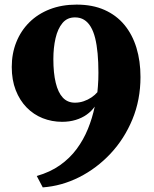

<svg xmlns="http://www.w3.org/2000/svg" viewBox="-20 -773 670 833"><path d="M312.5 -753Q381.5 -753 433.2 -730Q485 -707 519.8 -665Q554.5 -623 572 -565.5Q589.5 -508 589.5 -439Q589.5 -340 554.5 -255.2Q519.5 -170.5 459.5 -106.5Q399.5 -42.5 323.5 -4.2Q247.5 34 165.5 40L139.5 -9.5Q197.5 -26 240.2 -56.2Q283 -86.5 312.8 -126.8Q342.5 -167 361.5 -213.8Q380.5 -260.5 391 -310.5Q377 -290.5 356.2 -275.8Q335.5 -261 308.5 -252.8Q281.5 -244.5 249.5 -244.5Q205 -244.5 165.2 -260.2Q125.5 -276 95.5 -306.8Q65.5 -337.5 48.2 -381.8Q31 -426 31 -482.5Q31 -541 50.8 -590.2Q70.5 -639.5 107.2 -676Q144 -712.5 196 -732.8Q248 -753 312.5 -753ZM305 -327.5Q325 -327.5 343.2 -333.8Q361.5 -340 377 -350.5Q392.5 -361 402.5 -373Q403.5 -385 404.8 -398.8Q406 -412.5 406.5 -427.5Q407 -442.5 407 -458Q407 -503.5 403.5 -541Q400 -578.5 392.8 -607.8Q385.5 -637 373.5 -657Q361.5 -677 344.8 -687.2Q328 -697.5 306 -697.5Q272 -698 251.2 -673.2Q230.5 -648.5 221 -607.2Q211.5 -566 211.5 -516.5Q211.5 -456 221.8 -413.8Q232 -371.5 252.5 -349.5Q273 -327.5 305 -327.5Z"/></svg>

Font: Merriweather 60pt Black
Style: Regular
Weight: 900
Version: Version 2.100